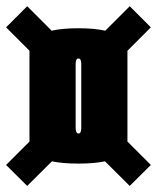

<svg xmlns="http://www.w3.org/2000/svg" viewBox="-20 -634 517 632"><path d="M238.5 -95.5Q186 -95.5 151 -103L69.5 -22L0 -91L77 -168Q77 -169.5 77 -171.5V-465Q77 -466 77 -467L0 -544L69.5 -613.5L150 -533Q185.5 -541 238.2 -541Q291 -541 326.5 -533L407 -613.5L476.5 -544L399.5 -467Q399.5 -466 399.5 -465V-171.5Q399.5 -169.5 399.5 -168L476.5 -91L407 -22L325.5 -103Q290.5 -95.5 238.5 -95.5ZM238.5 -194.5Q247.5 -194.5 247.5 -213.5V-423Q247.5 -441.5 238.2 -441.5Q229 -441.5 229 -423V-213.5Q229 -194.5 238.5 -194.5Z"/></svg>

Font: Anybody UltraCondensed ExtraBold
Style: Regular
Weight: 800
Width: 1
Designer: Tyler Finck
Foundry: Etcetera Type Company
Version: Version 1.010; ttfautohint (v1.8.3) -l 8 -r 50 -G 200 -x 14 